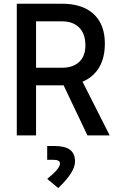

<svg xmlns="http://www.w3.org/2000/svg" viewBox="-20 -713 626 1011"><path d="M163.1 -263.7V-356.4H306.6Q364.7 -356.4 397.2 -387.2Q429.7 -418 429.7 -473.6Q429.7 -534.7 397.2 -567.6Q364.7 -600.6 306.6 -600.6H165L153.3 -693.4H306.6Q414.6 -693.4 473.4 -638.7Q532.2 -584 532.2 -483.4Q532.2 -378.9 473.4 -321.3Q414.6 -263.7 306.6 -263.7ZM68.4 0V-693.4H169.9V0ZM440.4 0 285.2 -326.2H392.6L557.6 0ZM286.6 277.3 228.5 229Q263.2 201.2 279.5 181.4Q295.9 161.6 295.9 147.5Q295.9 128.4 260.3 128.4H228.5V55.7H265.1Q321.8 55.7 348.4 75.4Q375 95.2 375 137.2Q375 165.5 353.5 199.7Q332 233.9 286.6 277.3Z"/></svg>

Font: Cascadia Mono
Style: Regular
Weight: 400
Monospace: yes
Designer: Aaron Bell
Foundry: Saja Typeworks
Version: Version 2404.023